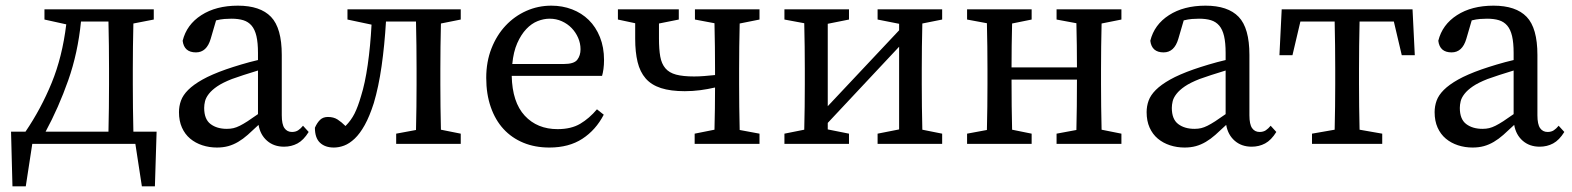

<svg xmlns="http://www.w3.org/2000/svg" viewBox="-20 -508 5550 678"><path d="M137 -439V-475H523V-439L451 -425Q450 -387 449.5 -343Q449 -299 449 -265V-210Q449 -174 449.5 -127.5Q450 -81 451 -43H533L527 150H481L458 0H94L71 150H24L19 -43H70Q125 -124 162.5 -215.5Q200 -307 214 -422ZM365 -265Q365 -300 364.5 -347Q364 -394 363 -432H266Q255 -321 221 -224.5Q187 -128 141 -43H363Q364 -81 364.5 -127.5Q365 -174 365 -210Z M781 -53Q794 -53 804.5 -55.5Q815 -58 827 -64Q839 -70 854.5 -80Q870 -90 891 -105V-259Q865 -251 840 -243Q815 -235 799 -229Q766 -216 747 -203Q728 -190 717.5 -176.5Q707 -163 704 -150.5Q701 -138 701 -127Q701 -87 723.5 -70Q746 -53 781 -53ZM983 10Q947 10 923 -11Q899 -32 893 -67Q872 -47 855 -32Q838 -17 821 -7Q804 3 786 8Q768 13 746 13Q719 13 694.5 5Q670 -3 651.5 -18.5Q633 -34 622.5 -57.5Q612 -81 612 -112Q612 -133 619 -152.5Q626 -172 644.5 -190.5Q663 -209 695 -227Q727 -245 778 -263Q801 -271 831 -280Q861 -289 891 -296V-321Q891 -357 885.5 -380.5Q880 -404 868.5 -417.5Q857 -431 839.5 -436.5Q822 -442 797 -442Q786 -442 772.5 -441Q759 -440 743 -436L724 -371Q710 -323 672 -323Q630 -323 625 -364Q639 -421 691 -454.5Q743 -488 820 -488Q899 -488 937 -448.5Q975 -409 975 -314V-101Q975 -69 984.5 -55.5Q994 -42 1011 -42Q1024 -42 1033 -48Q1042 -54 1050 -64L1070 -42Q1052 -13 1030.5 -1.5Q1009 10 983 10Z M1159 13Q1128 13 1110 -4Q1092 -21 1092 -57Q1100 -75 1110.5 -85Q1121 -95 1138 -95Q1158 -95 1172 -86Q1186 -77 1200 -63Q1220 -83 1232 -107Q1244 -131 1255 -169Q1269 -213 1278.5 -279Q1288 -345 1292 -421L1207 -439V-475H1607V-439L1537 -425Q1536 -387 1535.5 -343Q1535 -299 1535 -265V-210Q1535 -175 1535.5 -131.5Q1536 -88 1537 -50L1607 -36V0H1379V-36L1449 -49Q1450 -87 1450.5 -131Q1451 -175 1451 -210V-265Q1451 -300 1450.5 -347Q1450 -394 1449 -432H1343Q1338 -348 1327.5 -274.5Q1317 -201 1300 -144Q1285 -97 1268 -66.5Q1251 -36 1232.5 -18.5Q1214 -1 1195.5 6Q1177 13 1159 13Z M1927 -488Q1966 -488 2000 -475Q2034 -462 2059 -437.5Q2084 -413 2098.5 -377Q2113 -341 2113 -296Q2113 -279 2111 -264.5Q2109 -250 2106 -240H1787Q1789 -147 1833 -99.5Q1877 -52 1949 -52Q1997 -52 2029 -71Q2061 -90 2088 -122L2112 -103Q2084 -49 2036.5 -18Q1989 13 1920 13Q1869 13 1828 -4Q1787 -21 1758 -52.5Q1729 -84 1713 -130Q1697 -176 1697 -233Q1697 -290 1715.5 -337Q1734 -384 1765.5 -417.5Q1797 -451 1838.5 -469.5Q1880 -488 1927 -488ZM1921 -442Q1900 -442 1878.5 -433.5Q1857 -425 1838.5 -405.5Q1820 -386 1806.5 -355.5Q1793 -325 1789 -282H1971Q2007 -282 2018.5 -297Q2030 -312 2030 -334Q2030 -355 2021.5 -374.5Q2013 -394 1998.5 -409Q1984 -424 1964 -433Q1944 -442 1921 -442Z M2162 -439V-475H2377V-439L2307 -425V-372Q2307 -334 2311.5 -308.5Q2316 -283 2329.5 -267Q2343 -251 2367.5 -244.5Q2392 -238 2431 -238Q2449 -238 2467 -239.5Q2485 -241 2505 -243V-265Q2505 -299 2504.5 -343.5Q2504 -388 2503 -426L2434 -439V-475H2662V-439L2592 -425Q2591 -387 2590.5 -343Q2590 -299 2590 -265V-210Q2590 -175 2590.5 -131Q2591 -87 2592 -49L2662 -36V0H2433V-36L2503 -50Q2504 -85 2504.5 -125Q2505 -165 2505 -199Q2479 -193 2452.5 -189.5Q2426 -186 2398 -186Q2348 -186 2314 -197Q2280 -208 2260 -231Q2240 -254 2231.5 -289Q2223 -324 2223 -371V-426Z M2750 0V-36L2820 -50Q2821 -87 2821.5 -131Q2822 -175 2822 -210V-265Q2822 -299 2821.5 -343.5Q2821 -388 2820 -426L2750 -439V-475H2978V-439L2903 -424V-133L3155 -401V-424L3079 -439V-475H3307V-439L3237 -425Q3236 -387 3235.5 -343Q3235 -299 3235 -265V-210Q3235 -175 3235.5 -131Q3236 -87 3237 -50L3307 -36V0H3079V-36L3155 -51V-343L2903 -74V-51L2978 -36V0Z M3395 0V-36L3465 -49Q3466 -87 3466.5 -131Q3467 -175 3467 -210V-265Q3467 -299 3466.5 -343.5Q3466 -388 3465 -426L3395 -439V-475H3623V-439L3554 -425Q3553 -389 3552.5 -346.5Q3552 -304 3552 -270H3783Q3783 -305 3782.5 -347.5Q3782 -390 3781 -426L3711 -439V-475H3940V-439L3870 -425Q3869 -387 3868.5 -343Q3868 -299 3868 -265V-210Q3868 -175 3868.5 -131.5Q3869 -88 3870 -50L3940 -36V0H3711V-36L3781 -49Q3782 -86 3782.5 -133Q3783 -180 3783 -227H3552Q3552 -180 3552.5 -133.5Q3553 -87 3554 -50L3623 -36V0Z M4198 -53Q4211 -53 4221.5 -55.5Q4232 -58 4244 -64Q4256 -70 4271.5 -80Q4287 -90 4308 -105V-259Q4282 -251 4257 -243Q4232 -235 4216 -229Q4183 -216 4164 -203Q4145 -190 4134.5 -176.5Q4124 -163 4121 -150.5Q4118 -138 4118 -127Q4118 -87 4140.5 -70Q4163 -53 4198 -53ZM4400 10Q4364 10 4340 -11Q4316 -32 4310 -67Q4289 -47 4272 -32Q4255 -17 4238 -7Q4221 3 4203 8Q4185 13 4163 13Q4136 13 4111.5 5Q4087 -3 4068.5 -18.5Q4050 -34 4039.5 -57.5Q4029 -81 4029 -112Q4029 -133 4036 -152.5Q4043 -172 4061.5 -190.5Q4080 -209 4112 -227Q4144 -245 4195 -263Q4218 -271 4248 -280Q4278 -289 4308 -296V-321Q4308 -357 4302.5 -380.5Q4297 -404 4285.5 -417.5Q4274 -431 4256.5 -436.5Q4239 -442 4214 -442Q4203 -442 4189.5 -441Q4176 -440 4160 -436L4141 -371Q4127 -323 4089 -323Q4047 -323 4042 -364Q4056 -421 4108 -454.5Q4160 -488 4237 -488Q4316 -488 4354 -448.5Q4392 -409 4392 -314V-101Q4392 -69 4401.5 -55.5Q4411 -42 4428 -42Q4441 -42 4450 -48Q4459 -54 4467 -64L4487 -42Q4469 -13 4447.5 -1.5Q4426 10 4400 10Z M4498 -313 4506 -475H4968L4976 -313H4930L4902 -432H4781Q4780 -394 4779.5 -347Q4779 -300 4779 -265V-210Q4779 -175 4779.5 -131.5Q4780 -88 4781 -50L4861 -36V0H4613V-36L4693 -50Q4694 -88 4694.5 -131.5Q4695 -175 4695 -210V-265Q4695 -300 4694.5 -347Q4694 -394 4693 -432H4572L4544 -313Z M5215 -53Q5228 -53 5238.5 -55.5Q5249 -58 5261 -64Q5273 -70 5288.5 -80Q5304 -90 5325 -105V-259Q5299 -251 5274 -243Q5249 -235 5233 -229Q5200 -216 5181 -203Q5162 -190 5151.5 -176.5Q5141 -163 5138 -150.5Q5135 -138 5135 -127Q5135 -87 5157.5 -70Q5180 -53 5215 -53ZM5417 10Q5381 10 5357 -11Q5333 -32 5327 -67Q5306 -47 5289 -32Q5272 -17 5255 -7Q5238 3 5220 8Q5202 13 5180 13Q5153 13 5128.5 5Q5104 -3 5085.5 -18.5Q5067 -34 5056.5 -57.5Q5046 -81 5046 -112Q5046 -133 5053 -152.5Q5060 -172 5078.5 -190.5Q5097 -209 5129 -227Q5161 -245 5212 -263Q5235 -271 5265 -280Q5295 -289 5325 -296V-321Q5325 -357 5319.5 -380.5Q5314 -404 5302.5 -417.5Q5291 -431 5273.5 -436.5Q5256 -442 5231 -442Q5220 -442 5206.5 -441Q5193 -440 5177 -436L5158 -371Q5144 -323 5106 -323Q5064 -323 5059 -364Q5073 -421 5125 -454.5Q5177 -488 5254 -488Q5333 -488 5371 -448.5Q5409 -409 5409 -314V-101Q5409 -69 5418.5 -55.5Q5428 -42 5445 -42Q5458 -42 5467 -48Q5476 -54 5484 -64L5504 -42Q5486 -13 5464.5 -1.5Q5443 10 5417 10Z"/></svg>

Font: Source Serif Pro
Style: Regular
Weight: 400
Designer: Frank Grießhammer
Foundry: Adobe Systems Incorporated
Version: Version 2.000;PS 1.000;hotconv 16.6.51;makeotf.lib2.5.65220